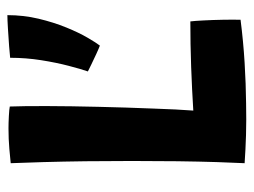

<svg xmlns="http://www.w3.org/2000/svg" viewBox="-104 -588 687 520"><g transform="rotate(-90 240.0 -328.5)"><path d="M57.5 -10Q59 -37.5 60.5 -85Q62 -132.5 62.8 -192Q63.5 -251.5 63.5 -315Q63.5 -378 62.8 -440Q62 -502 60.5 -555Q59 -608 57.5 -643.5Q70 -645 96.5 -647.2Q123 -649.5 151.5 -649.5Q166.5 -649.5 185.2 -648.5Q204 -647.5 211 -646Q212.5 -607 212.2 -544Q212 -481 210.2 -406.2Q208.5 -331.5 205.5 -258Q204.5 -225.5 203 -196.8Q201.5 -168 200 -149Q256 -152.5 318.2 -154.8Q380.5 -157 441.5 -157Q443 -145 444.2 -120.5Q445.5 -96 446 -68.5Q446.5 -41 446 -21Q387.5 -13.5 329.5 -10Q271.5 -6.5 220 -6Q175 -5 133.8 -6.2Q92.5 -7.5 57.5 -10ZM458.5 -652.5Q458.5 -609 448.8 -568Q439 -527 425 -492.8Q411 -458.5 397.2 -435Q383.5 -411.5 376 -402Q369 -404.5 353.8 -411.5Q338.5 -418.5 324.2 -425.5Q310 -432.5 306 -434.5Q312.5 -453 321.2 -486.5Q330 -520 336.5 -561.2Q343 -602.5 343 -645Q351 -646 374.2 -647.8Q397.5 -649.5 422 -651Q446.5 -652.5 458.5 -652.5Z"/></g></svg>

Font: Grandstander SemiBold
Style: Regular
Weight: 600
Designer: Tyler Finck
Foundry: Etcetera Type Co
Version: Version 1.200; ttfautohint (v1.8.3)